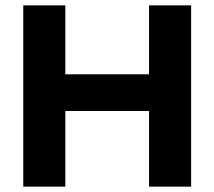

<svg xmlns="http://www.w3.org/2000/svg" viewBox="-20 -695 798 715"><path d="M66.7 0V-675H223.3V-418.3H535V-675H691.7V0H535V-281.7H223.3V0Z"/></svg>

Font: Funnel Display ExtraBold
Style: Regular
Weight: 800
Designer: NORD ID, Kristian Moeller
Foundry: Dicotype
Version: Version 1.000